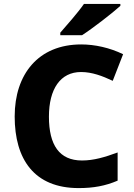

<svg xmlns="http://www.w3.org/2000/svg" viewBox="-20 -951 683 981"><path d="M595 -921V-931H409C378 -886 320 -821 288 -784V-771H399C452 -805 553 -883 595 -921ZM394 -583C450 -583 503 -563 556 -538L609 -674C541 -707 465 -724 395 -724C176 -724 55 -572 55 -356C55 -137 155 10 382 10C457 10 518 -1 581 -28V-172C516 -148 459 -131 399 -131C283 -131 230 -210 230 -355C230 -497 289 -583 394 -583Z"/></svg>

Font: Noto Sans Gurmukhi ExtraBold
Style: Regular
Weight: 800
Designer: Jelle Bosma - Monotype Design Team
Foundry: Monotype Imaging Inc.
Version: Version 2.004